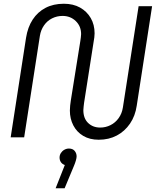

<svg xmlns="http://www.w3.org/2000/svg" viewBox="-20 -733 838 1025"><path d="M507 13Q459 13 424.5 -7.5Q390 -28 371.5 -63.5Q353 -99 353 -143Q353 -155 354.5 -169Q356 -183 358 -196L409 -515Q410 -523 411.5 -533Q413 -543 413 -551Q413 -593 384.5 -620.5Q356 -648 314 -648Q284 -648 258 -635Q232 -622 215 -597.5Q198 -573 193 -542L109 0H37L119 -531Q128 -588 154.5 -628.5Q181 -669 223 -691Q265 -713 321 -713Q371 -713 407.5 -692.5Q444 -672 464.5 -636.5Q485 -601 485 -555Q485 -545 483.5 -533Q482 -521 480 -511L429 -185Q428 -175 426.5 -164.5Q425 -154 425 -145Q425 -101 450.5 -76.5Q476 -52 515 -52Q544 -52 570 -65Q596 -78 613.5 -102.5Q631 -127 636 -159L720 -700H792L710 -169Q702 -114 674 -73Q646 -32 603.5 -9.5Q561 13 507 13ZM277 272 326 148Q312 143 305 132.5Q298 122 298 108Q298 95 305 84Q312 73 323.5 66.5Q335 60 348 60Q368 60 378.5 72.5Q389 85 389 102Q389 110 385 124Q381 138 375 152L325 272Z"/></svg>

Font: MuseoModerno Light
Style: Italic
Weight: 300
Italic angle: -9°
Designer: Pablo Cosgaya, Héctor Gatti, Marcela Romero, and the Authors of The MuseoModerno Project.
Foundry: Omnibus-Type Team
Version: Version 1.003